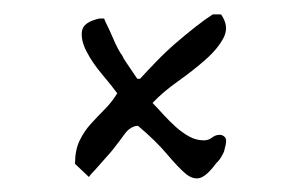

<svg xmlns="http://www.w3.org/2000/svg" viewBox="-20 -368 408 271"><path d="M145.5 -236.3Q137.7 -247.1 124 -263.2Q110.4 -279.3 102.1 -295.4Q93.8 -311.5 95.7 -324.2Q97.7 -336.9 120.1 -341.8Q121.1 -341.8 123 -341.8Q125 -341.8 127 -341.8Q127.9 -338.9 131.8 -331.1Q135.7 -323.2 139.2 -314.9Q142.6 -306.6 146.5 -299.3Q150.4 -292 152.3 -290Q154.3 -285.2 158.2 -279.8Q162.1 -274.4 165.5 -269Q168.9 -263.7 171.4 -260.3Q173.8 -256.8 173.8 -256.8H177.7Q187.5 -267.6 200.7 -281.2Q213.9 -294.9 228 -307.1Q242.2 -319.3 255.9 -330.1Q269.5 -340.8 280.3 -347.7H292Q303.7 -331.1 295.9 -315.4Q288.1 -299.8 270.5 -284.2Q252.9 -268.6 231.4 -253.4Q210 -238.3 195.3 -222.7Q202.1 -215.8 210.4 -206.5Q218.8 -197.3 228 -189Q237.3 -180.7 247.1 -175.3Q256.8 -169.9 267.6 -169.9Q274.4 -169.9 279.3 -173.8Q284.2 -177.7 290 -177.7Q294.9 -177.7 297.9 -173.8Q300.8 -169.9 296.9 -157.2Q296.9 -155.3 295.4 -152.3Q293.9 -149.4 292 -146Q290 -142.6 287.6 -140.1Q285.2 -137.7 285.2 -137.7Q271.5 -119.1 261.7 -116.7Q252 -114.3 241.2 -123.5Q230.5 -132.8 215.3 -150.9Q200.2 -168.9 174.8 -190.4Q169.9 -190.4 165 -187.5Q160.2 -184.6 156.2 -179.2Q152.3 -173.8 147.9 -168Q143.6 -162.1 139.6 -157.2Q135.7 -152.3 129.9 -146Q124 -139.6 118.7 -133.3Q113.3 -127 108.4 -122.1L105.5 -118.2L85.9 -136.7Q85.9 -156.2 92.3 -169.4Q98.6 -182.6 108.4 -193.4Q118.2 -204.1 127.9 -213.9Q137.7 -223.6 145.5 -236.3Z"/></svg>

Font: Swanky and Moo Moo Cyrillic
Style: Regular
Weight: 400
Designer: Kimberly Geswein; Denis Ignatov
Foundry: Kimberly Geswein; Denis Ignatov
Version: Version 1.003 June 27, 2018